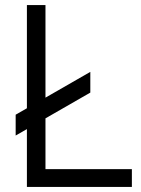

<svg xmlns="http://www.w3.org/2000/svg" viewBox="-20 -740 557 760"><path d="M42 -203.5V-286L86.5 -311.5V-720H160V-353.5L337.5 -455.5V-373.5L160 -271.5V-70.5H502V0H86.5V-229Z"/></svg>

Font: Vela Sans
Style: Regular
Weight: 400
Designer: Principal design: Mikhail Sharanda - project Manrope.
Design modification: Ravid Balaliev
Foundry: Mikhail Sharanda
Version: Version 1.001